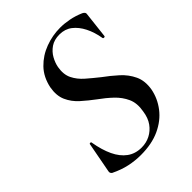

<svg xmlns="http://www.w3.org/2000/svg" viewBox="-189 -734 845 845"><g transform="rotate(-45 233.5 -312.0)"><path d="M189 12Q154 12 118.5 4.5Q83 -3 44 -22Q40 -25 38 -29.5Q36 -34 38 -41L64 -179Q64 -184 69.5 -184Q75 -184 75 -179Q84 -126 102 -88Q120 -50 148 -29.5Q176 -9 215 -9Q244 -9 268.5 -21.5Q293 -34 310 -57.5Q327 -81 332 -117Q340 -161 325.5 -193Q311 -225 284 -250.5Q257 -276 226 -298Q195 -321 167 -346Q139 -371 124.5 -403.5Q110 -436 118 -481Q129 -534 162 -568Q195 -602 240.5 -619Q286 -636 334 -636Q360 -636 389 -630.5Q418 -625 448 -612Q462 -605 460 -595L446 -472Q445 -468 440 -468Q435 -468 434 -472Q427 -514 410.5 -546.5Q394 -579 369.5 -598Q345 -617 311 -617Q278 -617 256 -602Q234 -587 221.5 -564.5Q209 -542 205 -520Q198 -480 212 -451.5Q226 -423 252.5 -400Q279 -377 308 -354Q341 -330 371 -303Q401 -276 417.5 -241Q434 -206 426 -159Q417 -112 387 -73Q357 -34 307.5 -11Q258 12 189 12Z"/></g></svg>

Font: Cormorant Infant Light SemiBold
Style: Italic
Weight: 600
Italic angle: -10°
Version: Version 4.001